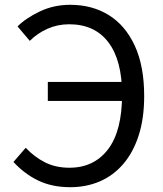

<svg xmlns="http://www.w3.org/2000/svg" viewBox="-20 -766 678 799"><path d="M272 13Q197 13 139.5 -14.5Q82 -42 36 -92L87 -151Q124 -112 168 -90Q212 -68 269 -68Q371 -68 429.5 -144.5Q488 -221 488 -373Q488 -515 431 -590Q374 -665 268 -665Q220 -665 178 -646.5Q136 -628 104 -596L53 -656Q88 -691 146 -718.5Q204 -746 272 -746Q364 -746 433 -703Q502 -660 541 -575.5Q580 -491 580 -366Q580 -273 557 -202Q534 -131 492.5 -83Q451 -35 395 -11Q339 13 272 13ZM179 -346V-425H535V-346Z"/></svg>

Font: Noto Sans TC
Style: Regular
Weight: 400
Designer: Ryoko NISHIZUKA  (kana, bopomofo & ideographs); Paul D. Hunt (Latin, Greek & Cyrillic); Sandoll Communications , Soo-you
Foundry: Adobe
Version: Version 2.004-H2;hotconv 1.0.118;makeotfexe 2.5.65603